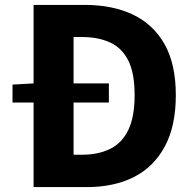

<svg xmlns="http://www.w3.org/2000/svg" viewBox="-20 -763 790 783"><path d="M31 -345V-418L119 -423H424V-345ZM117 0V-743H325Q439 -743 522 -703.5Q605 -664 651 -583Q697 -502 697 -375Q697 -248 651.5 -164.5Q606 -81 525 -40.5Q444 0 334 0ZM280 -132H315Q380 -132 428.5 -155.5Q477 -179 503 -232.5Q529 -286 529 -375Q529 -465 503 -516.5Q477 -568 428.5 -590Q380 -612 315 -612H280Z"/></svg>

Font: Noto Sans SC ExtraBold
Style: Regular
Weight: 800
Designer: Ryoko NISHIZUKA 西塚涼子 (kana, bopomofo & ideographs); Paul D. Hunt (Latin, Greek & Cyrillic); Sandoll Communications 산돌커뮤니
Foundry: Adobe
Version: Version 2.004-H2;hotconv 1.0.118;makeotfexe 2.5.65603